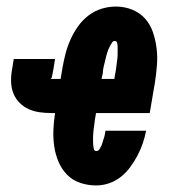

<svg xmlns="http://www.w3.org/2000/svg" viewBox="-20 -558 540 586"><path d="M274 8Q248 8 224.5 0Q201 -8 184.5 -25Q168 -42 158.5 -64.5Q149 -87 145.5 -111.5Q142 -136 143 -161.5Q144 -187 148 -213H136Q118 -213 100.5 -215.5Q83 -218 67.5 -225Q52 -232 40 -244Q28 -256 21.5 -271.5Q15 -287 14 -305Q13 -323 16 -341L22 -378H148L142 -341Q141 -337 140.5 -333.5Q140 -330 139 -327Q139 -325 138.5 -324Q138 -323 138 -322Q138 -321 138 -320.5Q138 -320 137 -320Q137 -320 137 -319.5Q137 -319 136 -319Q136 -319 136 -319Q136 -319 136 -319Q136 -319 135.5 -319Q135 -319 135 -318Q135 -318 135.5 -317.5Q136 -317 136 -317H165L171 -353Q175 -375 180.5 -396Q186 -417 195.5 -438Q205 -459 218.5 -478Q232 -497 250.5 -511Q269 -525 290.5 -531.5Q312 -538 334 -538Q360 -538 383.5 -528.5Q407 -519 423 -501Q439 -483 447 -459Q455 -435 458 -410Q461 -385 459 -359Q457 -333 453 -307L437 -213H273L272 -206Q271 -201 270 -195Q269 -189 268.5 -183.5Q268 -178 267 -172Q266 -166 265.5 -160.5Q265 -155 264.5 -149Q264 -143 264 -137.5Q264 -132 264 -126Q264 -120 264.5 -114.5Q265 -109 266.5 -103Q268 -97 274 -97Q280 -97 283.5 -102.5Q287 -108 289.5 -113.5Q292 -119 293.5 -125Q295 -131 297 -136.5Q299 -142 300 -147.5Q301 -153 302 -159H426Q422 -139 415.5 -120Q409 -101 399.5 -83Q390 -65 377.5 -48Q365 -31 348.5 -18Q332 -5 312.5 1.5Q293 8 274 8ZM290 -317H329L330 -324Q331 -329 332 -335Q333 -341 334 -346.5Q335 -352 335.5 -358Q336 -364 337 -370Q338 -376 338.5 -381.5Q339 -387 339 -392.5Q339 -398 339 -404Q339 -410 339 -415.5Q339 -421 337.5 -427Q336 -433 330 -433Q325 -433 322 -428Q319 -423 316 -418Q313 -413 311 -408Q309 -403 307.5 -398Q306 -393 304.5 -388Q303 -383 302 -377.5Q301 -372 299.5 -367Q298 -362 297 -357Q296 -352 295 -347Q294 -342 294 -336Z"/></svg>

Font: Iosevka Curly Slab XBdObl
Style: Regular
Weight: 800
Italic angle: -9°
Monospace: yes
Designer: Belleve Invis
Foundry: Belleve Invis
Version: Version 11.1.0; ttfautohint (v1.8.3)